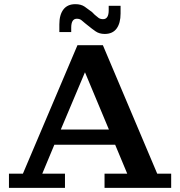

<svg xmlns="http://www.w3.org/2000/svg" viewBox="-20 -902 865 922"><path d="M265 -785Q265 -831 284.5 -856.5Q304 -882 342 -882Q369 -882 386.5 -870Q404 -858 422 -844L435 -831Q445 -822 453.5 -816Q462 -810 475 -810Q502 -810 502 -853V-874H559V-837Q559 -791 540 -765Q521 -739 483 -739Q457 -739 439 -751.5Q421 -764 404 -778L389 -790Q379 -799 370.5 -805.5Q362 -812 349 -812Q322 -812 322 -769V-748H265ZM23 0V-68H90L352 -685H474L735 -68H802V0H482V-68H591L533 -207H241L183 -68H292V0ZM272 -280H503L388 -555Z"/></svg>

Font: Montagu Slab 16pt Medium
Style: Regular
Weight: 500
Designer: Florian Karsten
Foundry: Florian Karsten
Version: Version 1.000; ttfautohint (v1.8.3)